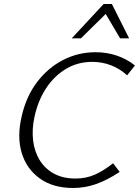

<svg xmlns="http://www.w3.org/2000/svg" viewBox="-20 -927 692 956"><path d="M344 9Q244 9 178 -38.5Q112 -86 88 -166Q64 -246 88 -348Q110 -446 164 -517.5Q218 -589 293.5 -628Q369 -667 456 -667Q512 -667 562 -650Q612 -633 652 -601L613 -552Q577 -585 532.5 -602Q488 -619 439 -619Q368 -619 309.5 -584.5Q251 -550 210.5 -489Q170 -428 152 -347Q138 -283 145 -226.5Q152 -170 179 -127.5Q206 -85 250.5 -61.5Q295 -38 356 -38Q409 -38 453.5 -58Q498 -78 543 -114L576 -71Q514 -30 458.5 -10.5Q403 9 344 9ZM337 -736 496 -907H537L520 -871L383 -736ZM578 -736 499 -870 496 -907H537L623 -736Z"/></svg>

Font: Ysabeau Office Light
Style: Italic
Weight: 300
Italic angle: -12°
Designer: Christian Thalmann (Catharsis Fonts)
Version: Version 2.001;gftools[0.9.30]; featfreeze: tnum,lnum,ss02